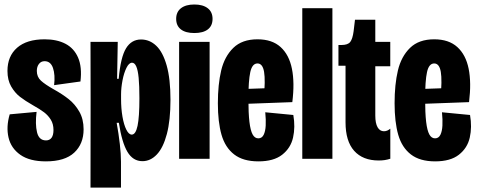

<svg xmlns="http://www.w3.org/2000/svg" viewBox="-20 -717 2161 867"><path d="M23.8 -200.7 145.2 -211.8Q138.3 -156.2 147.2 -119.6Q156 -83 187.7 -83Q204 -83 212.8 -94.8Q221.5 -106.7 221.5 -130Q221.5 -157 209.5 -176.4Q197.5 -195.8 179.2 -209.8Q160.8 -223.8 128.3 -242Q93.5 -261.8 70.3 -279.8Q47.2 -297.7 30.4 -326.6Q13.7 -355.5 13.7 -396.8Q13.7 -463.3 57.2 -501.4Q100.7 -539.5 181.5 -539.5Q237 -539.5 275.6 -519.3Q314.2 -499.2 332.6 -456.9Q351 -414.7 343.3 -349L224.3 -332.5Q229.8 -379 219.3 -409.8Q208.8 -440.7 181.3 -440.7Q165.3 -440.7 155.8 -428.2Q146.3 -415.8 146.3 -396.8Q146.3 -369.8 164.7 -352.9Q183 -336 222.2 -313.8Q261.3 -292.2 290.1 -269.4Q318.8 -246.7 338.2 -212.8Q357.5 -179 357.5 -133Q357.5 -67.2 315.2 -27.8Q272.8 11.7 187.2 11.7Q114 11.7 71.9 -17.9Q29.8 -47.5 18.5 -96Q7.2 -144.5 23.8 -200.7Z M389.2 -266.8 388.7 -528H511.7L508.8 -361.2H516Q524.8 -459.2 549.2 -498.9Q573.5 -538.7 616.8 -538.7Q655.7 -538.7 685.5 -510.4Q715.3 -482.2 732.6 -421.4Q749.8 -360.7 749.8 -266.5Q749.8 -173.7 733.4 -111.7Q717 -49.7 688.2 -19.4Q659.5 10.8 623.2 10.8Q580.2 10.8 555.2 -31.7Q530.2 -74.2 516.8 -162.5H506.8Q515.8 -112.8 521.1 -66.4Q526.3 -20 526.3 13V130H388.7ZM609.5 -273.5Q609.5 -330.3 606.1 -365.5Q602.7 -400.7 595.2 -417.2Q587.8 -433.8 576.3 -433.8Q562.5 -433.8 551.2 -411Q539.8 -388.2 533.2 -354.2Q526.7 -320.2 526.7 -291V-269Q526.7 -226.8 533 -190.2Q539.3 -153.7 550.5 -131.4Q561.7 -109.2 575 -109.2Q592.7 -109.2 601.1 -148.7Q609.5 -188.2 609.5 -273.5Z M788.8 -528H926.5V0H788.8ZM775.5 -631.9Q775.5 -663 797.1 -679.8Q818.8 -696.7 857.6 -696.7Q896.3 -696.7 918.1 -679.8Q939.8 -663 939.8 -631.8Q939.8 -600.7 918.5 -584.2Q897.2 -567.8 857.5 -567.8Q818.2 -567.8 796.8 -584.3Q775.5 -600.8 775.5 -631.9Z M963.8 -250.8Q963.8 -335.5 978.8 -398.8Q993.8 -462 1033.6 -500.8Q1073.3 -539.5 1142.7 -539.5Q1208.5 -539.5 1247 -504.6Q1285.5 -469.7 1298.2 -406.7Q1311 -343.7 1300 -255.8L1055.3 -246.8V-314.2L1186.3 -318.8L1170.8 -270Q1179 -354.3 1172.5 -392.4Q1166 -430.5 1142.7 -430.5Q1118.8 -430.5 1110.2 -391.4Q1101.7 -352.3 1101.7 -271.3Q1101.7 -206.2 1106.3 -166.8Q1111 -127.5 1120.7 -109.9Q1130.3 -92.3 1146.5 -92.3Q1162.7 -92.3 1170.6 -108.2Q1178.5 -124.2 1179.8 -150.1Q1181.2 -176 1177.8 -210L1304.5 -197.8Q1314 -143.2 1303.3 -95.8Q1292.7 -48.5 1254.3 -18.4Q1216 11.7 1146.7 11.7Q1077.8 11.7 1037.3 -19.7Q996.8 -51 980.3 -108.4Q963.8 -165.8 963.8 -250.8Z M1345 -680H1481V0H1345Z M1540.3 -164.8V-420.2H1508.3V-513.8H1521.7Q1551 -513.8 1561.6 -527.7Q1572.2 -541.5 1576.7 -575.3L1583 -628H1674.7V-528H1742.3V-417.7H1674.7V-195.3Q1674.7 -160.2 1685.1 -142.2Q1695.5 -124.3 1713.5 -124.3Q1721.3 -124.3 1728.4 -127.2Q1735.5 -130.2 1742.5 -136V-0.2Q1730 3.8 1717.5 5.8Q1705 7.7 1690 7.7Q1618.2 7.7 1579.2 -36Q1540.3 -79.7 1540.3 -164.8Z M1761.8 -250.8Q1761.8 -335.5 1776.8 -398.8Q1791.8 -462 1831.6 -500.8Q1871.3 -539.5 1940.7 -539.5Q2006.5 -539.5 2045 -504.6Q2083.5 -469.7 2096.2 -406.7Q2109 -343.7 2098 -255.8L1853.3 -246.8V-314.2L1984.3 -318.8L1968.8 -270Q1977 -354.3 1970.5 -392.4Q1964 -430.5 1940.7 -430.5Q1916.8 -430.5 1908.2 -391.4Q1899.7 -352.3 1899.7 -271.3Q1899.7 -206.2 1904.3 -166.8Q1909 -127.5 1918.7 -109.9Q1928.3 -92.3 1944.5 -92.3Q1960.7 -92.3 1968.6 -108.2Q1976.5 -124.2 1977.8 -150.1Q1979.2 -176 1975.8 -210L2102.5 -197.8Q2112 -143.2 2101.3 -95.8Q2090.7 -48.5 2052.3 -18.4Q2014 11.7 1944.7 11.7Q1875.8 11.7 1835.3 -19.7Q1794.8 -51 1778.3 -108.4Q1761.8 -165.8 1761.8 -250.8Z"/></svg>

Font: Bricolage Grotesque 96pt Condensed ExBd
Style: Regular
Weight: 800
Width: 3
Designer: Mathieu Triay
Foundry: Atelier Triay
Version: Version 1.001;Glyphs 3.2 (3207)